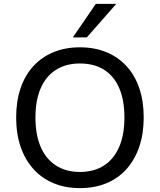

<svg xmlns="http://www.w3.org/2000/svg" viewBox="-20 -957 821 986"><path d="M390 9Q316 9 255.5 -16Q195 -41 152 -88.5Q109 -136 86 -203Q63 -270 63 -353Q63 -437 85.5 -503.5Q108 -570 151 -617Q194 -664 254.5 -689Q315 -714 390 -714Q466 -714 526.5 -689Q587 -664 630 -617Q673 -570 695.5 -503.5Q718 -437 718 -354Q718 -270 695 -203Q672 -136 629.5 -88.5Q587 -41 526.5 -16Q466 9 390 9ZM390 -74Q463 -74 514 -107Q565 -140 592 -202.5Q619 -265 619 -353Q619 -442 592.5 -504Q566 -566 515 -598.5Q464 -631 390 -631Q319 -631 267.5 -598.5Q216 -566 189 -504Q162 -442 162 -353Q162 -265 189 -202.5Q216 -140 267.5 -107Q319 -74 390 -74ZM354 -765 472 -937H577L426 -765Z"/></svg>

Font: Nunito Sans 12pt ExtraLight 11pt Medium
Style: Regular
Weight: 500
Version: Version 3.101;gftools[0.9.27]